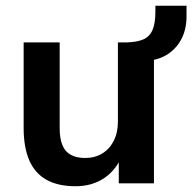

<svg xmlns="http://www.w3.org/2000/svg" viewBox="-20 -636 667 666"><path d="M242 10Q181 10 141 -12.5Q101 -35 81.5 -80Q62 -125 62 -192V-489H187V-190Q187 -156 196.3 -133Q205.5 -110 225.4 -99Q245.3 -88 275.4 -88Q309 -88 334.5 -103.5Q360 -119 374.5 -147.4Q389 -175.9 389 -214V-489H514V0H392V-102H406Q385 -48 342.5 -19Q300 10 242 10ZM492 -425 421 -470V-489Q456 -490 477.5 -499.5Q499 -509 509 -532Q519 -555 519 -595V-616H627V-579Q627 -536 610.5 -503Q594 -470 564 -449.5Q534 -429 492 -425Z"/></svg>

Font: Nunito Sans 12pt ExtraLight
Style: Regular
Weight: 200
Designer: Vernon Adams
Foundry: Vernon Adams
Version: Version 3.101;gftools[0.9.27]